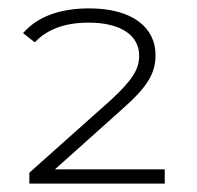

<svg xmlns="http://www.w3.org/2000/svg" viewBox="-20 -765 470 458"><path d="M63 -664C92 -695 135 -711 191 -711C271 -711 312 -679 312 -632C312 -600 296 -574 244 -526L50 -353V-327H373V-361H111L273 -506C333 -559 351 -591 351 -634C351 -699 296 -745 193 -745C122 -745 69 -725 35 -686Z"/></svg>

Font: Montserrat Light
Style: Regular
Weight: 300
Designer: Julieta Ulanovsky
Foundry: Julieta Ulanovsky
Version: Version 7.200